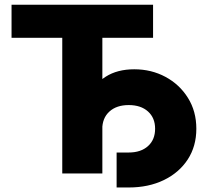

<svg xmlns="http://www.w3.org/2000/svg" viewBox="-20 -748 900 828"><path d="M29.8 -585V-727.5H640.1V-585H421.4V0H248.5V-585ZM482.9 60.5V-90.3H535.2Q587.4 -90.3 618.2 -117.9Q648.9 -145.5 648.9 -192.9Q648.9 -239.7 618.2 -267.3Q587.4 -294.9 535.2 -294.9Q482.4 -294.9 451.7 -266.8Q420.9 -238.8 420.9 -189.9H335Q335 -268.1 360.4 -326.7Q385.7 -385.3 435.8 -417.2Q485.8 -449.2 559.1 -449.2Q632.8 -449.2 693.6 -416.5Q754.4 -383.8 790.5 -325.9Q826.7 -268.1 826.7 -192.9Q826.7 -117.2 789.6 -60.3Q752.4 -3.4 686.5 28.6Q620.6 60.5 535.2 60.5Z"/></svg>

Font: Inter 18pt ExtraBold
Style: Regular
Weight: 800
Designer: Rasmus Andersson
Foundry: rsms
Version: Version 4.001;git-66647c0bb